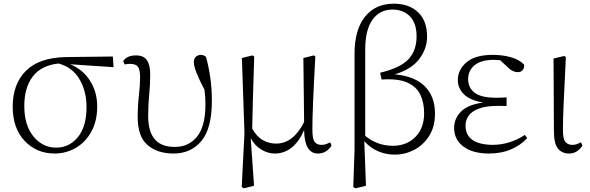

<svg xmlns="http://www.w3.org/2000/svg" viewBox="-20 -820 3207 1043"><path d="M277 14Q179 14 114 -54.5Q49 -123 49 -241Q49 -363 120.5 -435Q192 -507 338 -510L593 -513L597 -455L361 -471Q430 -443 469 -381.5Q508 -320 508 -243Q508 -161 475.5 -103.5Q443 -46 390.5 -16Q338 14 277 14ZM298 -475Q204 -465 158 -404.5Q112 -344 112 -245Q112 -139 162 -78.5Q212 -18 285 -18Q356 -18 403 -75Q450 -132 450 -239Q450 -325 411.5 -390Q373 -455 298 -475Z M923 14Q835 14 781.5 -32Q728 -78 728 -183Q728 -246 734.5 -301.5Q741 -357 741 -398Q741 -441 729.5 -457Q718 -473 687 -473Q671 -473 657 -470L649 -488Q670 -519 718 -519Q762 -519 779 -492Q796 -465 796 -417Q796 -358 790.5 -306Q785 -254 785 -189Q785 -20 931 -22Q1005 -22 1050.5 -78Q1096 -134 1096 -253Q1096 -292 1091 -332Q1033 -442 1033 -482Q1033 -517 1068 -522Q1088 -522 1099 -511Q1113 -462 1122 -401Q1131 -340 1131 -273Q1131 -122 1074 -54Q1017 14 923 14Z M1472 14Q1435 14 1399.5 -7.5Q1364 -29 1342 -69L1360 189L1304 203L1293 196L1308 -96L1294 -505L1351 -519L1361 -513Q1352 -239 1350 -121Q1376 -76 1409 -58Q1442 -40 1480 -40Q1573 -40 1632 -157L1628 -505L1685 -519L1693 -513Q1676 -205 1677 -115Q1677 -65 1689.5 -49Q1702 -33 1727 -33Q1742 -33 1753 -37.5Q1764 -42 1774 -47L1781 -29Q1770 -11 1751.5 1.5Q1733 14 1707 14Q1634 14 1632 -113Q1576 14 1472 14Z M1899 196 1906 -5V-527Q1906 -659 1963 -729.5Q2020 -800 2119 -800Q2202 -800 2251 -753.5Q2300 -707 2300 -621Q2300 -556 2258 -500Q2216 -444 2125 -416Q2234 -406 2288.5 -350.5Q2343 -295 2343 -203Q2343 -132 2311.5 -82Q2280 -32 2230 -6Q2180 20 2125 20Q2077 20 2034.5 2Q1992 -16 1959 -53L1968 189L1911 203ZM1964 -82Q2030 -28 2114 -28Q2189 -28 2236.5 -76Q2284 -124 2284 -205Q2284 -262 2263.5 -305.5Q2243 -349 2192.5 -371.5Q2142 -394 2053 -388L2045 -425Q2155 -451 2199 -498.5Q2243 -546 2243 -622Q2243 -694 2207 -731Q2171 -768 2112 -768Q2043 -768 2003.5 -713Q1964 -658 1964 -551Z M2635 14Q2549 14 2498 -23.5Q2447 -61 2447 -125Q2447 -177 2485 -214.5Q2523 -252 2605 -263Q2533 -275 2500 -308Q2467 -341 2467 -385Q2467 -441 2514 -481.5Q2561 -522 2658 -522Q2708 -522 2754 -509.5Q2800 -497 2827 -469Q2829 -450 2819 -439Q2809 -428 2794 -428Q2764 -428 2740 -453L2697 -493L2664 -495Q2594 -495 2558.5 -466Q2523 -437 2523 -390Q2523 -344 2558 -316.5Q2593 -289 2678 -289Q2701 -289 2732 -291V-244Q2704 -245 2689 -245Q2620 -245 2581 -230Q2542 -215 2525.5 -191Q2509 -167 2509 -138Q2509 -36 2654 -33Q2749 -33 2831 -87L2844 -70Q2810 -32 2757 -9Q2704 14 2635 14Z M3071 14Q3033 14 3011 -13Q2989 -40 2989 -109L2987 -502L3045 -516L3054 -510Q3046 -343 3042 -259Q3038 -175 3038 -114Q3038 -65 3051.5 -49Q3065 -33 3089 -33Q3104 -33 3115 -37.5Q3126 -42 3136 -47L3144 -30Q3135 -13 3116 0.5Q3097 14 3071 14Z"/></svg>

Font: Minh Nguyen ExtraLight
Style: Regular
Weight: 250
Designer: Ryoko NISHIZUKA 西塚涼子 (kana & ideographs); Frank Grießhammer (Latin, Greek & Cyrillic); Wenlong ZHANG 张文龙 (bopomofo); San
Foundry: Adobe
Version: Version 1.100;July 7, 2023;FontCreator 14.0.0.2814 64-bit